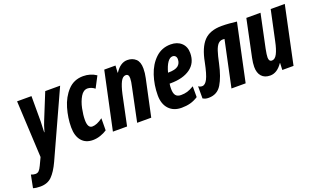

<svg xmlns="http://www.w3.org/2000/svg" viewBox="-150 -1018 2844 1718"><g transform="rotate(-20 1271.5 -159.0)"><path d="M-69 231 -45 110Q-23 119 -4 119Q17 119 30 105.5Q43 92 57 62L90 -8L63 -548H200V-305Q198 -235 196 -205H199Q218 -273 232 -304L331 -548H473L189 75Q151 157 109.5 198.5Q68 240 -1 240Q-42 240 -69 231Z M438 -163Q438 -253 464.5 -344Q491 -435 548.5 -496.5Q606 -558 694 -558Q763 -558 818 -521L762 -414Q748 -426 729.5 -433.5Q711 -441 694 -441Q654 -441 627.5 -396.5Q601 -352 588.5 -291.5Q576 -231 576 -183Q576 -106 620 -106Q663 -106 720 -148L719 -33Q693 -15 656.5 -2.5Q620 10 584 10Q514 10 476 -36Q438 -82 438 -163Z M893 -548H1000L996 -481H999Q1049 -558 1115 -558Q1163 -558 1194.5 -529.5Q1226 -501 1226 -438Q1226 -395 1216 -350L1141 0H1007L1073 -316Q1085 -367 1085 -397Q1085 -436 1056 -436Q1027 -436 1007 -397Q987 -358 971 -286L911 0H776Z M1264 -168Q1264 -265 1293.5 -354.5Q1323 -444 1382.5 -500.5Q1442 -557 1527 -557Q1590 -557 1628.5 -521.5Q1667 -486 1667 -425Q1667 -330 1597.5 -280Q1528 -230 1409 -230H1400Q1396 -210 1396 -182Q1396 -138 1412 -118.5Q1428 -99 1462 -99Q1495 -99 1522 -107Q1549 -115 1586 -137V-34Q1549 -10 1511 0Q1473 10 1429 10Q1352 10 1308 -37.5Q1264 -85 1264 -168ZM1423 -327Q1489 -327 1516.5 -349Q1544 -371 1544 -411Q1544 -429 1534 -440Q1524 -451 1507 -451Q1481 -451 1458.5 -419Q1436 -387 1420 -327Z M1631 -5V-121Q1646 -109 1667 -109Q1695 -109 1717 -151Q1739 -193 1761 -302Q1786 -435 1843.5 -495.5Q1901 -556 2013 -556Q2051 -556 2085.5 -553Q2120 -550 2156 -546L2040 0H1905L1998 -438Q1993 -439 1982 -439Q1955 -439 1937 -420Q1919 -401 1905.5 -360.5Q1892 -320 1877 -248Q1851 -128 1809.5 -59.5Q1768 9 1686 9Q1669 9 1657.5 6Q1646 3 1631 -5Z M2162 -111Q2162 -147 2172 -195L2246 -548H2381L2314 -230Q2303 -175 2303 -150Q2303 -111 2332 -111Q2361 -111 2381.5 -150.5Q2402 -190 2417 -263L2478 -548H2612L2496 0H2389L2392 -65H2389Q2338 10 2272 10Q2219 10 2190.5 -22Q2162 -54 2162 -111Z"/></g></svg>

Font: Noto Sans Display Ex Bold Cond
Style: Italic
Weight: 800
Width: 3
Italic angle: -12°
Designer: Monotype Design team
Foundry: Monotype Imaging Inc.
Version: Version 1.000